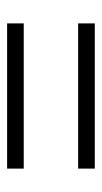

<svg xmlns="http://www.w3.org/2000/svg" viewBox="110 -630 293 554"><g transform="rotate(90 257.0 -352.5)"><path d="M47 -431V-479H466V-431ZM47 -226V-274H466V-226Z"/></g></svg>

Font: Noto Sans Tamil SemiCondensed Light
Style: Regular
Weight: 300
Width: 4
Designer: Jelle Bosma - Monotype Design Team
Foundry: Monotype Imaging Inc.
Version: Version 2.004; ttfautohint (v1.8.4.7-5d5b)